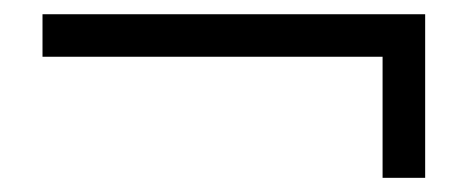

<svg xmlns="http://www.w3.org/2000/svg" viewBox="-20 -440 660 271"><path d="M520 -189V-359.9H40V-419.9H580.1V-189Z"/></svg>

Font: Charis SIL Afr
Style: Regular
Weight: 400
Foundry: SIL International
Version: Version 5.000